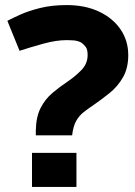

<svg xmlns="http://www.w3.org/2000/svg" viewBox="-20 -736 533 756"><path d="M121 -203V-222Q122 -276 140 -311Q158 -346 186.5 -370Q215 -394 245 -414Q275 -434 300 -459.5Q325 -485 325 -519Q325 -541 318 -550.5Q311 -560 302 -567Q297 -571 284.5 -574.5Q272 -578 243 -578Q201 -578 150.5 -564Q100 -550 57 -536L9 -654Q28 -664 60 -678.5Q92 -693 138 -704.5Q184 -716 243 -716Q315 -716 369.5 -690.5Q424 -665 454.5 -620.5Q485 -576 485 -519Q485 -468 464.5 -432Q444 -396 412.5 -370.5Q381 -345 349 -323Q328 -309 309.5 -294.5Q291 -280 279.5 -259Q268 -238 264 -203ZM106 0V-134H281V0Z"/></svg>

Font: Ruda SemiBold
Style: Bold
Weight: 900
Designer: Mariela Monsalve and Angelina Sanchez
Foundry: Mariela Monsalve and Angelina Sanchez
Version: Version 2.000